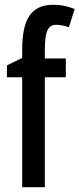

<svg xmlns="http://www.w3.org/2000/svg" viewBox="-20 -785 333 805"><path d="M256 -461V-540H168V-577C169 -653 180 -681 216 -681C233 -681 250 -677 269 -671L293 -747C264 -759 237 -765 204 -765C109 -765 73 -703 73 -576V-542L9 -511V-461H73V0H168V-461Z"/></svg>

Font: Noto Sans Gujarati ExtraCondensed Medium
Style: Regular
Weight: 500
Width: 2
Designer: Jelle Bosma - Monotype Design Team, Universal Thirst
Foundry: Monotype Imaging Inc.
Version: Version 2.106